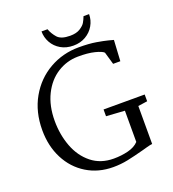

<svg xmlns="http://www.w3.org/2000/svg" viewBox="-166 -1063 1082 1202"><g transform="rotate(-20 375.0 -462.0)"><path d="M42 0ZM657 -733 649 -594H601L577 -677Q565 -690 519.5 -701.5Q474 -713 407 -712Q334 -711 271.5 -671.5Q209 -632 172 -557.5Q135 -483 135 -383Q135 -291 165 -211.5Q195 -132 255.5 -83.5Q316 -35 403 -35Q454 -35 499.5 -46.5Q545 -58 570 -85V-293L447 -301V-346H721V-301L659 -292V-39Q646 -38 622.5 -31.5Q599 -25 592 -23Q525 -5 478.5 4.5Q432 14 382 14Q283 14 205.5 -33.5Q128 -81 85 -165Q42 -249 42 -355Q42 -477 95 -570Q148 -663 237.5 -714Q327 -765 434 -765Q502 -765 549 -757Q596 -749 623 -742Q650 -735 657 -733ZM408 -786Q360 -786 324 -807Q288 -828 268.5 -863Q249 -898 249 -938H289Q301 -905 325 -878Q349 -851 409 -851Q451 -851 476 -867Q501 -883 510.5 -899Q520 -915 529 -938H566Q566 -898 546 -863Q526 -828 490 -807Q454 -786 408 -786Z"/></g></svg>

Font: Martel
Style: Regular
Weight: 400
Designer: Dan Reynolds
Foundry: Dan Reynolds
Version: Version 1.001; ttfautohint (v1.1) -l 5 -r 5 -G 72 -x 0 -D la